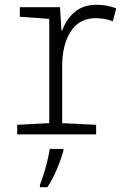

<svg xmlns="http://www.w3.org/2000/svg" viewBox="-20 -562 540 803"><path d="M52 0V-40L186 -47V-483L63 -492V-532H231L237 -434H240Q256 -480 291.5 -511Q327 -542 385 -542Q428 -542 466 -527L452 -473Q435 -480 415.5 -483Q396 -486 380 -486Q312 -486 276 -430.5Q240 -375 240 -285V-47L382 -40V0ZM147 211Q154 194 162.5 167Q171 140 178 111Q185 82 188 61H245V69Q236 103 218 145.5Q200 188 178 221H147Z"/></svg>

Font: Noto Sans Mono ExtraCondensed Light
Style: Regular
Weight: 300
Width: 2
Designer: Monotype Design Team
Foundry: Monotype Imaging Inc.
Version: Version 2.014; ttfautohint (v1.8.4.7-5d5b)